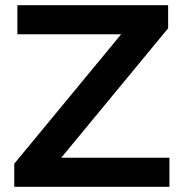

<svg xmlns="http://www.w3.org/2000/svg" viewBox="-20 -720 708 740"><path d="M47 -700H628V-611L216 -112H633V0H35V-89L447 -588H47Z"/></svg>

Font: Alexandria Medium
Style: Regular
Weight: 500
Designer: Mohamed Gaber
Foundry: Kief Type Foundry
Version: Version 5.100